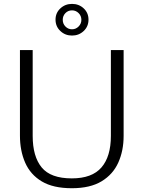

<svg xmlns="http://www.w3.org/2000/svg" viewBox="-20 -972 750 1001"><path d="M354.5 9.3Q257.3 9.3 198 -26.1Q138.7 -61.5 111.3 -123.8Q84 -186 84 -265.1V-710.9H150.4V-263.7Q150.4 -156.2 197.3 -99.1Q244.1 -42 354.5 -42Q459.5 -42 508.8 -98.9Q558.1 -155.8 558.1 -263.7V-710.9H624.5V-263.2Q624.5 -186.5 596.9 -124.8Q569.3 -63 509.8 -26.9Q450.2 9.3 354.5 9.3ZM355.5 -786.6Q319.8 -786.6 294.7 -810.3Q269.5 -834 269.5 -869.6Q269.5 -904.8 294.7 -928.2Q319.8 -951.7 355.5 -951.7Q391.6 -951.7 416.5 -928.2Q441.4 -904.8 441.4 -869.6Q441.4 -834 416.3 -810.3Q391.1 -786.6 355.5 -786.6ZM355.5 -819.3Q375.5 -819.3 389.9 -834Q404.3 -848.6 404.3 -868.7Q404.3 -889.2 389.9 -903.6Q375.5 -918 355.5 -918Q335 -918 321 -903.6Q307.1 -889.2 307.1 -868.7Q307.1 -848.1 321.3 -833.7Q335.4 -819.3 355.5 -819.3Z"/></svg>

Font: Comme ExtraLight
Style: Regular
Weight: 250
Version: Version 1.000;gftools[0.9.27]